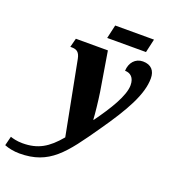

<svg xmlns="http://www.w3.org/2000/svg" viewBox="-322 -813 1040 1172"><g transform="rotate(20 198.0 -227.0)"><path d="M203 -606H455L475 -694H223ZM-60 240C134 240 211 132 352 -71C469 -238 538 -361 538 -465C538 -514 512 -546 458 -546C409 -546 376 -508 374 -455C409 -455 436 -433 436 -383C436 -315 371 -210 297 -108H294C293 -140 283 -230 275 -282L233 -536H25L10 -478H19C53 -478 70 -465 78 -425L170 52C98 138 36 175 -64 175C-100 175 -129 167 -143 162L-158 222C-131 233 -95 240 -60 240Z"/></g></svg>

Font: Noto Serif Condensed Black
Style: Italic
Weight: 900
Width: 3
Italic angle: -12°
Designer: Monotype Design Team
Foundry: Monotype Imaging Inc.
Version: Version 2.013